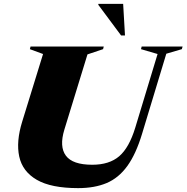

<svg xmlns="http://www.w3.org/2000/svg" viewBox="-20 -955 962 990"><path d="M312 -287Q285 -199 319.8 -152.2Q354.5 -105.5 455.5 -105.5Q543.5 -105.5 594.8 -149.5Q646 -193.5 677.5 -297L792.5 -676.5L707 -701.5L710.5 -715H921.5L917.5 -701.5L837.5 -678L712.5 -265Q681 -160.5 636.5 -99Q592 -37.5 530 -11.2Q468 15 383 15Q243.5 15 169.8 -27.8Q96 -70.5 79.2 -147.8Q62.5 -225 94.5 -328L202 -676.5L134 -701.5L137.5 -715H515L511.5 -701.5L431 -674.5ZM624.5 -772H604.5L487 -930V-935H615Z"/></svg>

Font: Newsreader Display ExtraBold
Style: Italic
Weight: 800
Italic angle: -17°
Designer: Hugues Gentile
Foundry: Production Type
Version: Version 1.001